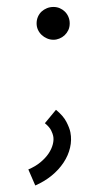

<svg xmlns="http://www.w3.org/2000/svg" viewBox="-20 -436 291 566"><path d="M84 110.8 63.5 63.5Q84.5 54.7 99.4 42.2Q114.3 29.8 123.3 16.4Q132.3 2.9 135.7 -10.7Q139.2 -24.4 136.7 -35.6Q135.7 -41 130.9 -51.3Q126 -61.5 112.3 -72.8L145 -112.3Q166.5 -94.7 175.8 -76.7Q185.1 -58.6 187.5 -45.9Q191.9 -23.4 186.5 -0.5Q181.2 22.5 167.2 43.5Q153.3 64.5 132.1 81.8Q110.8 99.1 84 110.8ZM185.5 -367.2Q185.5 -356 181.4 -347.2Q177.2 -338.4 170.4 -332Q163.6 -325.7 155 -322.3Q146.5 -318.8 137.7 -318.8Q127.4 -318.8 118.4 -322.8Q109.4 -326.7 102.5 -333.3Q95.7 -339.8 91.8 -348.4Q87.9 -356.9 87.9 -367.2Q87.9 -377.4 91.8 -386.5Q95.7 -395.5 102.5 -401.9Q109.4 -408.2 118.4 -411.9Q127.4 -415.5 137.7 -415.5Q147.5 -415.5 156 -411.9Q164.6 -408.2 171.1 -401.9Q177.7 -395.5 181.6 -386.5Q185.5 -377.4 185.5 -367.2Z"/></svg>

Font: Potro Sans Bangla
Style: Regular
Weight: 400
Designer: Jayed Ahsan Saad
Foundry: Codepotro
Version: Potro Sans Bangla; Version 0.905